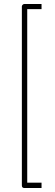

<svg xmlns="http://www.w3.org/2000/svg" viewBox="-20 -885 275 966"><path d="M103 -865H189V-839H117V34H189V61H103Q90 61 90 48V-853Q90 -857 94 -861Q98 -865 103 -865Z"/></svg>

Font: Envoyer
Style: Regular
Weight: 400
Version: Version 0.1